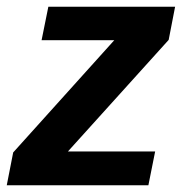

<svg xmlns="http://www.w3.org/2000/svg" viewBox="-25 -548 545 568"><path d="M414 0H-5L14 -97L313 -429H98L118 -528H493L474 -430L176 -100H434Z"/></svg>

Font: Libra Sans
Style: Bold Italic
Weight: 700
Italic angle: -12°
Foundry: Context Ltd
Version: Version 1.002